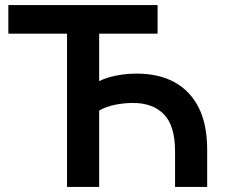

<svg xmlns="http://www.w3.org/2000/svg" viewBox="-20 -739 891 759"><path d="M245 0V-606H13V-719H603V-606H372V-418Q389 -427 413.5 -434Q438 -441 465 -444.5Q492 -448 519 -448Q608 -448 670 -414Q732 -380 765.5 -313.5Q799 -247 799 -147V0H672V-141Q672 -241 628.5 -286.5Q585 -332 506 -332Q471 -332 435.5 -325Q400 -318 372 -302V0Z"/></svg>

Font: Nunitoga
Style: Bold
Weight: 700
Designer: Vernon Adams
Foundry: Vernon Adams
Version: Version 1.0